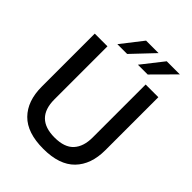

<svg xmlns="http://www.w3.org/2000/svg" viewBox="-269 -1110 1262 1262"><g transform="rotate(45 362.0 -478.5)"><path d="M66 -270V-763H184V-270Q184 -93 362 -93Q454 -93 496.5 -139.5Q539 -186 539 -270V-763H657V-270Q657 -138 584 -63Q511 12 362 12Q212 12 139 -62.5Q66 -137 66 -270ZM311 -819H220L337 -969H453ZM502 -819H411L529 -969H651Z"/></g></svg>

Font: Open Sauce Sans Medium
Style: Regular
Weight: 500
Designer: Alfredo Marco Pradil
Foundry: Creative Sauce Fz LLC
Version: Version 1.477